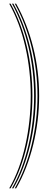

<svg xmlns="http://www.w3.org/2000/svg" viewBox="-20 -820 292 1040"><path d="M67.5 200H60Q90.2 147.8 113.1 88Q136 28.2 151.5 -36.4Q167 -101 175 -168Q183 -235 183 -301Q183 -367.8 175 -433.5Q167 -499.2 151.5 -562.9Q136 -626.5 113.1 -686.1Q90.2 -745.8 60 -800H67.5Q98 -745.5 121.2 -685.5Q144.5 -625.5 160.2 -562Q176 -498.5 184 -432.9Q192 -367.2 192 -301Q192 -235.2 184 -168.6Q176 -102 160.2 -37.4Q144.5 27.2 121.2 87.4Q98 147.5 67.5 200ZM52.5 200H45Q74.5 149 96.9 89.6Q119.2 30.2 134.4 -34.4Q149.5 -99 157.1 -166.5Q164.8 -234 164.8 -301Q164.8 -368.5 157.1 -434.8Q149.5 -501 134.4 -564.6Q119.2 -628.2 96.9 -687.5Q74.5 -746.8 45 -800H52.5Q82.5 -746.2 105.1 -686.8Q127.8 -627.2 143.1 -563.8Q158.5 -500.2 166.1 -434.1Q173.8 -368 173.8 -301Q173.8 -234.2 166.1 -167.1Q158.5 -100 143.1 -35.4Q127.8 29.2 105.1 88.9Q82.5 148.5 52.5 200ZM37.5 200H30Q59 150 80.9 91Q102.8 32 117.2 -32.6Q131.8 -97.2 139.1 -165Q146.5 -232.8 146.5 -301Q146.5 -369.5 139.1 -436.1Q131.8 -502.8 117.2 -566.4Q102.8 -630 80.9 -688.8Q59 -747.5 30 -800H37.5Q67 -747.2 89.1 -688.1Q111.2 -629 126 -565.5Q140.8 -502 148.1 -435.5Q155.5 -369 155.5 -301Q155.5 -233.5 148.1 -165.8Q140.8 -98 126 -33.4Q111.2 31.2 89.1 90.2Q67 149.2 37.5 200Z"/></svg>

Font: Big Shoulders Inline Display Thin Light
Style: Regular
Weight: 300
Version: Version 2.002